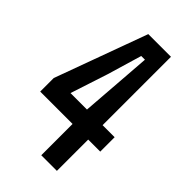

<svg xmlns="http://www.w3.org/2000/svg" viewBox="-243 -876 952 952"><g transform="rotate(45 233.5 -400.0)"><path d="M249 0V-219.5H22V-314.5L199.5 -800H358.5V-320.5H443V-219.5H358.5V0ZM133.5 -320.5H249L264 -518L277.5 -698.5H251.5L198 -518Z"/></g></svg>

Font: Big Shoulders Text Thin
Style: Bold
Weight: 700
Version: Version 2.002